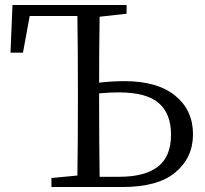

<svg xmlns="http://www.w3.org/2000/svg" viewBox="-20 -749 820 769"><path d="M379 -41H459Q560 -41 612.5 -81.5Q665 -122 665 -210Q665 -293 616 -336Q567 -379 455 -379Q415 -379 377 -375V-337Q377 -190 379 -41ZM487 -694 379 -682Q377 -553 377 -418Q430 -424 479 -424Q610 -424 681.5 -366Q753 -308 753 -211Q753 -118 683 -59Q613 0 471 0H186V-36L290 -46Q292 -190 292 -337V-392Q292 -539 290 -685H99L72 -538H22L30 -729H487Z"/></svg>

Font: Han-Nom Khai
Style: Regular
Weight: 400
Version: Version 1.200;June 22, 2023;FontCreator 14.0.0.2814 64-bit